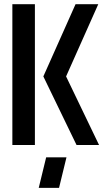

<svg xmlns="http://www.w3.org/2000/svg" viewBox="-20 -704 518 932"><path d="M168 208 204.1 59.6H302.7L266.6 208ZM40 0V-683.6H149.4V0ZM190.4 -333 346.7 -683.6H457L300.8 -333L460.9 0H351.6Z"/></svg>

Font: Post No Bills Colombo
Style: Bold
Weight: 800
Designer: Kosala Senevirathne, Siva Puranthara, Lasantha Premarathna, Tharique Azeez
Foundry: Mooniak
Version: Version 1.220 ; ttfautohint (v1.5)